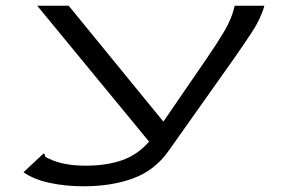

<svg xmlns="http://www.w3.org/2000/svg" viewBox="-20 -477 1040 671"><path d="M272 174Q208 174 153 162Q98 150 62 125L125 66L133 59L137 64Q137 72 144 74.5Q151 77 166 84Q212 102 280 102Q352 102 406.5 83Q461 64 501 18L110 -457H220L551 -52L704 -275Q735 -320 762.5 -365.5Q790 -411 800 -457H904Q891 -411 860 -364Q829 -317 796 -270L568 52Q520 119 445 146.5Q370 174 272 174Z"/></svg>

Font: Inconsolata UltraExpanded
Style: Regular
Weight: 400
Width: 9
Monospace: yes
Designer: Raph Levien, Cyreal, Brenton Simpson
Foundry: Raph Levien, Cyreal, Google
Version: Version 3.000; ttfautohint (v1.8.2.53-6de2)